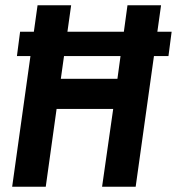

<svg xmlns="http://www.w3.org/2000/svg" viewBox="-20 -706 669 726"><path d="M26 0 122 -686H249L210 -408H424L462 -686H589L493 0H366L408 -294H194L153 0ZM44 -494 56 -586H629L617 -494Z"/></svg>

Font: Archivo Narrow
Style: Bold Italic
Weight: 700
Italic angle: -8°
Designer: Hector Gatti
Foundry: Omnibus-Type
Version: Version 3.002